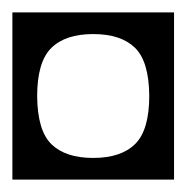

<svg xmlns="http://www.w3.org/2000/svg" viewBox="-40 -626 301 310"><path d="M-20 -606H241V-336H-20ZM20 -470.5Q20.5 -415 43.2 -393Q66 -371 110.5 -371Q155.5 -371 178.2 -393.5Q201 -416 201 -471.5Q200.5 -527 177.8 -549Q155 -571 110.5 -571Q65.5 -571 42.8 -548.5Q20 -526 20 -470.5Z"/></svg>

Font: Honk Rounded
Style: Regular
Weight: 400
Designer: Noopur Datye & Yesha Goshar
Foundry: Ek Type
Version: Version 1.000